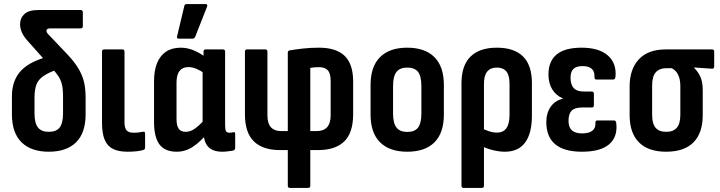

<svg xmlns="http://www.w3.org/2000/svg" viewBox="-20 -734 3520 939"><path d="M218.5 8Q132.3 8 85.3 -38.2Q38.3 -84.3 38.3 -174.7V-262.6Q38.3 -305.4 51 -337.6Q63.6 -369.8 86.9 -392.5Q110.3 -415.3 143.5 -431.2Q176.7 -447 218 -458.2L268.9 -397.5Q219.2 -380.4 193 -362.5Q166.9 -344.6 157.9 -319.7Q148.8 -294.8 148.8 -256V-179.7Q148.8 -132.3 165.5 -110.8Q182.2 -89.3 218.5 -89.3Q255.9 -89.3 272.1 -110.8Q288.3 -132.3 288.3 -179.7V-261.8Q288.3 -299.9 282.3 -323.2Q276.3 -346.5 261.5 -367.1Q246.6 -387.8 220.3 -416.1L114.7 -534.5Q96.6 -554.5 87.4 -574.7Q78.2 -594.9 78.2 -615.3Q78.2 -645.7 99.4 -665.4Q120.6 -685 168 -685H374.2Q385.1 -685 385.1 -673.6V-606.1Q385.1 -595.1 374.2 -595.1H224.8Q207.1 -595.1 207.1 -583.1Q207.1 -577.5 211.9 -571.2Q216.7 -564.9 224.3 -557.8L311.2 -466.3Q346.7 -428.3 365.5 -395.6Q384.2 -363 391.5 -330.3Q398.7 -297.6 398.7 -256V-174.7Q398.7 -84.3 352.2 -38.2Q305.8 8 218.5 8Z M603.9 8Q560.5 8 532.9 -5.5Q505.2 -19 492.1 -50Q478.9 -81.1 478.9 -134.2V-481.4Q478.9 -492.3 489.3 -492.3H578.5Q588.9 -492.3 588.9 -481.4V-136.6Q588.9 -107.5 599.2 -96.2Q609.5 -84.9 633.6 -84.9Q647.2 -84.9 658.7 -86.4Q670.2 -87.9 680.7 -89.9Q689.6 -91.4 689.6 -80V-12.3Q689.6 -2.9 680.7 -0.4Q667.3 3.6 648 5.8Q628.6 8 603.9 8Z M844.2 8Q786.3 8 759.8 -27.8Q733.3 -63.5 733.3 -137.5V-336.5Q733.3 -388.8 748.1 -425.3Q762.9 -461.8 791.9 -481.3Q820.9 -500.8 863.9 -500.8Q897.8 -500.8 930.9 -486.3Q963.9 -471.8 985.8 -453L982.3 -373.6Q962.2 -388.2 941.4 -397.1Q920.7 -405.9 902 -405.9Q882.8 -405.9 869.6 -397.5Q856.5 -389.2 849.9 -372.2Q843.3 -355.3 843.3 -328V-153.4Q843.3 -119.1 854 -104.2Q864.6 -89.3 888.8 -89.3Q911.1 -89.3 933.6 -105.3Q956 -121.2 983.9 -152.7L994.1 -82.4Q962 -42.4 924.8 -17.2Q887.6 8 844.2 8ZM1066.9 8Q1022.1 8 999.2 -15.1Q976.3 -38.3 976.3 -85.7V-104.8L970.9 -119.2V-409.9L975.4 -439.8V-481.4Q975.4 -492.3 985.8 -492.3H1070Q1080.9 -492.3 1080.9 -481.4V-121.2Q1080.9 -100 1085.4 -92.5Q1089.9 -84.9 1102.6 -84.9Q1108.6 -84.9 1113.1 -85.7Q1117.7 -86.4 1122.7 -87.4Q1130.2 -88.9 1130.2 -79.4V-10.3Q1130.2 -0.9 1119.8 2.6Q1107.5 4.5 1093.3 6.3Q1079.2 8 1066.9 8ZM854 -545Q843.1 -545 846.1 -556.4L881.3 -704.3Q882.3 -709.8 885.5 -712Q888.7 -714.2 894.2 -714.2H984.8Q997.7 -714.2 992.3 -700.4L934.4 -553.5Q930.9 -545 921 -545Z M1397.4 185Q1387.5 185 1387.5 174.1V0H1349Q1265.7 0 1221.8 -42.4Q1177.9 -84.8 1177.9 -175.6V-481.4Q1177.9 -492.3 1188.3 -492.3H1277.5Q1287.9 -492.3 1287.9 -481.4V-169.7Q1287.9 -130.3 1305.1 -111.6Q1322.4 -92.9 1354.7 -92.9H1387.5V-475.9Q1387.5 -486.8 1398 -487.8Q1424 -492.4 1461.2 -496.6Q1498.5 -500.8 1539.5 -500.8Q1624.7 -500.8 1665.9 -460.5Q1707.1 -420.3 1707.1 -335.6V-175.6Q1707.1 -84.8 1663.7 -42.4Q1620.3 0 1535.5 0H1497.5V174.1Q1497.5 185 1487.1 185ZM1497.5 -92.9H1529.3Q1562.2 -92.9 1579.6 -111.8Q1597.1 -130.8 1597.1 -169.7V-338.2Q1597.1 -375.2 1582.9 -390.4Q1568.8 -405.5 1541 -405.5Q1528.8 -405.5 1518 -404.8Q1507.1 -404 1497.5 -402Z M1971.6 8Q1885.4 8 1838.9 -37.9Q1792.3 -83.8 1792.3 -174.2V-318Q1792.3 -408.5 1838.6 -454.6Q1884.8 -500.8 1971.6 -500.8Q2058.3 -500.8 2104.6 -454.6Q2150.8 -408.5 2150.8 -318V-174.2Q2150.8 -83.8 2104.8 -37.9Q2058.8 8 1971.6 8ZM1971.6 -88.8Q2008.5 -88.8 2024.7 -110.3Q2040.8 -131.8 2040.8 -178.7V-313.1Q2040.8 -361 2024.7 -382.2Q2008.5 -403.5 1971.6 -403.5Q1935.7 -403.5 1919 -382.2Q1902.3 -361 1902.3 -313.1V-178.7Q1902.3 -131.8 1919 -110.3Q1935.7 -88.8 1971.6 -88.8Z M2247.3 185Q2236.9 185 2236.9 174.1V-326.5Q2236.9 -413.8 2281.2 -457.3Q2325.4 -500.8 2409.7 -500.8Q2494.8 -500.8 2538.1 -457.8Q2581.4 -414.8 2581.4 -327.5V-168.6Q2581.4 -81.6 2548.1 -36.8Q2514.8 8 2449.5 8Q2422 8 2390.3 0.2Q2358.6 -7.5 2333.5 -21L2332.5 -109.2Q2350.2 -99.1 2370.8 -92.3Q2391.5 -85.5 2410.7 -85.5Q2441 -85.5 2456.5 -107Q2471.9 -128.5 2471.9 -172V-325Q2471.9 -365.6 2456.5 -384.5Q2441 -403.5 2409.7 -403.5Q2379.3 -403.5 2363.1 -384.5Q2346.9 -365.6 2346.9 -324V174.1Q2346.9 185 2336.5 185Z M2825.9 8Q2739.4 8 2695.6 -28.2Q2651.8 -64.5 2651.8 -137.8Q2651.8 -180.4 2672.5 -210.9Q2693.2 -241.4 2732.7 -251.4V-252.8Q2700.2 -266.3 2681.2 -296.3Q2662.3 -326.4 2662.3 -370Q2662.3 -434.4 2702.3 -467.6Q2742.4 -500.8 2824.4 -500.8Q2908.9 -500.8 2952.5 -462.9Q2996 -425 2990.1 -358.9Q2988.6 -344.9 2978.6 -344.9H2897.2Q2886.8 -344.9 2887.3 -357.9Q2888.8 -383.6 2874.4 -397.1Q2860 -410.7 2828.8 -410.7Q2798.6 -410.7 2784.5 -397.1Q2770.3 -383.5 2770.3 -354.2Q2770.3 -320 2786 -303.1Q2801.7 -286.2 2836.5 -286.2H2874.6Q2884.5 -286.2 2884.5 -275.3V-219.7Q2884.5 -208.3 2874.6 -208.3H2826.6Q2790.7 -208.3 2775.5 -192.7Q2760.4 -177 2760.4 -142.7Q2760.4 -111.9 2776.7 -96.7Q2793.1 -81.6 2827.4 -81.6Q2859.6 -81.6 2876.7 -94.5Q2893.8 -107.4 2891.8 -133.1Q2891.4 -145 2901.3 -145H2983.7Q2992.6 -145 2994.1 -130.1Q3001.1 -63.9 2958.7 -28Q2916.4 8 2825.9 8Z M3238.1 8Q3150.3 8 3104.8 -37.9Q3059.3 -83.8 3059.3 -170.7V-311.6Q3059.3 -395.4 3104.4 -443.9Q3149.4 -492.3 3235.7 -492.3H3462.5Q3472.9 -492.3 3472.9 -481.4V-409.4Q3472.9 -403.9 3470.1 -400.7Q3467.4 -397.5 3462.5 -398L3374.6 -403.9V-401.9Q3392.2 -385.8 3404.5 -360Q3416.8 -334.2 3416.8 -293.5V-170.7Q3416.8 -83.8 3371.6 -37.9Q3326.3 8 3238.1 8ZM3238.1 -89.3Q3272.4 -89.3 3289.9 -109.2Q3307.3 -129.2 3307.3 -173.1V-310.1Q3307.3 -337.3 3301.5 -355.3Q3295.7 -373.2 3286.3 -384Q3277 -394.9 3264.8 -400.5H3238.1Q3205.8 -400.5 3187.5 -380.8Q3169.3 -361.2 3169.3 -314.3V-173.1Q3169.3 -129.2 3186.3 -109.2Q3203.2 -89.3 3238.1 -89.3Z"/></svg>

Font: Sofia Sans Condensed
Style: Regular
Weight: 400
Designer: Botio Nikoltchev, Ani Petrova
Foundry: lettersoup
Version: Version 4.100